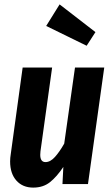

<svg xmlns="http://www.w3.org/2000/svg" viewBox="-20 -837 506 873"><path d="M26 -103Q26 -119 29 -137L83 -530H217L164 -149Q163 -143 163 -133Q163 -100 187 -100Q209 -100 230 -123.5Q251 -147 272 -184L321 -530H454L380 0H264L268 -78Q238 -33 207 -8.5Q176 16 131 16Q83 16 54.5 -16Q26 -48 26 -103ZM251 -817 414 -691 374 -629 190 -719Z"/></svg>

Font: Fira Sans Extra Condensed SemiBold
Style: Italic
Weight: 600
Width: 3
Italic angle: -8°
Designer: Carrois Corporate & Edenspiekermann AG
Foundry: Carrois Corporate GbR & Edenspiekermann AG
Version: Version 4.203